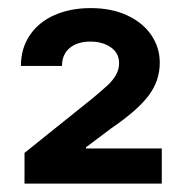

<svg xmlns="http://www.w3.org/2000/svg" viewBox="-20 -803 446 470"><path d="M40 -428.7 208 -563.5Q231.9 -583.5 244.4 -595.2Q256.8 -606.9 264.2 -620.1Q271.5 -633.3 271.5 -648.4Q271.5 -672.9 251.5 -687Q231.4 -701.2 201.2 -701.2Q169.4 -701.2 150.6 -685.5Q131.8 -669.9 131.8 -641.6H31.2Q31.2 -684.6 53 -716.8Q74.7 -749 113.5 -766.1Q152.3 -783.2 202.1 -783.2Q252.4 -783.2 290.8 -765.6Q329.1 -748 350.1 -717.5Q371.1 -687 371.1 -649.4Q371.1 -605 343.5 -568.6Q315.9 -532.2 252.9 -489.3L190.4 -442.4V-439.5H376V-353.5H40Z"/></svg>

Font: WEMIX Pretendard
Style: Bold
Weight: 700
Designer: Base glyphs from Inter by Rasmus Andersson; Hangeul glyphs from Noto Sans CJK(Source Han Sans) by Jang Soo-young and Kan
Foundry: Kil Hyung-jin
Version: Version 1.000